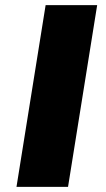

<svg xmlns="http://www.w3.org/2000/svg" viewBox="-20 -725 410 745"><path d="M44 0 157 -705H357L244 0Z"/></svg>

Font: Nunito Sans 7pt SemiExpanded Black
Style: Italic
Weight: 900
Width: 6
Italic angle: -9°
Designer: Vernon Adams
Foundry: Vernon Adams
Version: Version 3.101;gftools[0.9.27]